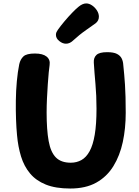

<svg xmlns="http://www.w3.org/2000/svg" viewBox="-20 -1076 801 1104"><path d="M90.8 -707.3Q97.1 -735.2 114.9 -751.8Q132.8 -768.3 180.7 -768.3Q226.3 -768.3 248.2 -750.5Q270 -732.7 265.2 -701.6Q263 -689.3 260.3 -659.9Q257.6 -630.6 254.8 -591.3Q252.1 -552 250.1 -509.8Q248.1 -467.6 248.1 -429.4Q248.1 -329.4 259.7 -265.3Q271.2 -201.2 301.2 -170.8Q331.2 -140.4 386.9 -140.4Q420.9 -140.4 448.4 -155.8Q475.9 -171.2 495.3 -206.6Q514.7 -241.9 524.8 -301.7Q534.9 -361.4 534.9 -451Q534.9 -527 528.9 -592.7Q522.9 -658.4 519.4 -716.1Q517.7 -744.2 534.6 -760.1Q551.4 -776 595.3 -776Q633.4 -776.2 652.8 -765.9Q672.1 -755.7 679.9 -739.4Q687.7 -723.1 688.7 -704.1Q691.7 -675.1 694.2 -647.4Q696.7 -619.7 698.7 -588.4Q700.7 -557.2 701.8 -518.1Q702.9 -479 702.9 -427Q702.9 -338 686.1 -259.5Q669.2 -181 631.9 -120.5Q594.6 -60 533.7 -26Q472.9 8 383.9 8Q299.7 8 243.3 -14.8Q186.9 -37.6 152.6 -78.9Q118.2 -120.3 101 -176.3Q83.8 -232.3 77.9 -299Q74.1 -338 72.2 -389.4Q70.3 -440.9 71.1 -497.6Q71.8 -554.2 76.8 -608.7Q81.8 -663.1 90.8 -707.3ZM359.1 -824.7Q339.7 -824.7 320.6 -840.1Q301.6 -855.6 301.6 -875.8Q301.6 -884.2 304.8 -891.3Q308.1 -898.3 312.8 -904.8Q328.4 -926.9 350.7 -953.4Q373 -980 395.6 -1003.3Q418.1 -1026.6 432.9 -1038.1Q443.4 -1046.7 454.3 -1051.5Q465.1 -1056.3 476 -1056.3Q492.7 -1056.3 509.7 -1044.7Q526.7 -1033 537.6 -1015.6Q548.6 -998.2 548.6 -980Q548.6 -957 529.9 -942.2Q515.1 -931.3 475.7 -903.8Q436.2 -876.3 397.1 -840.3Q379.9 -824.7 359.1 -824.7Z"/></svg>

Font: Playpen Sans Thai
Style: Regular
Weight: 400
Designer: Sirin Gunkloy, Laura Meseguer, Veronika Burian, José Scaglione
Foundry: TypeTogether
Version: Version 2.000